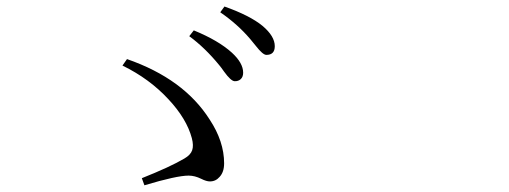

<svg xmlns="http://www.w3.org/2000/svg" viewBox="-20 -714 1540 581"><path d="M417 -153.3 409.2 -174.8Q495.1 -209 538.1 -234.4Q556.6 -245.1 561.5 -259.3Q566.4 -273.4 560.5 -295.9Q544.9 -354.5 490.2 -413.1Q432.6 -475.6 350.6 -515.6L364.3 -535.2Q536.1 -475.6 614.3 -352.5Q658.2 -286.1 658.2 -219.7Q658.2 -193.4 644.5 -178.7Q632.8 -165 615.2 -165Q604.5 -165 588.9 -172.9Q569.3 -182.6 550.8 -182.6Q514.6 -182.6 417 -153.3ZM658.2 -497.1Q649.4 -509.8 643.6 -516.6Q600.6 -569.3 552.7 -604.5L566.4 -622.1Q640.6 -591.8 681.6 -554.7Q715.8 -523.4 715.8 -494.1Q715.8 -481.4 708.5 -474.6Q701.2 -467.8 689.9 -468.3Q678.7 -468.8 658.2 -497.1ZM786.1 -547.9Q775.4 -547.9 754.9 -574.2Q744.1 -587.9 737.3 -595.7Q699.2 -640.6 646.5 -676.8L659.2 -694.3Q736.3 -667 774.4 -635.7Q811.5 -604.5 811.5 -574.2Q811.5 -547.9 786.1 -547.9Z"/></svg>

Font: Bpmf Zihi Box R
Style: R
Weight: 400
Foundry: But Ko
Version: Version 1.320